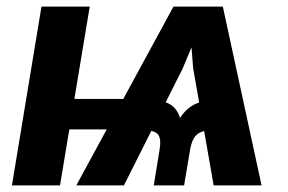

<svg xmlns="http://www.w3.org/2000/svg" viewBox="-20 -561 870 581"><path d="M626.5 0 564.5 -354.5 549.8 -541H654.3L771.5 0ZM16.1 0 105.5 -541H251.5L161.6 0ZM121.1 -169.4 136.2 -261.7H411.6L396.5 -169.4ZM445.3 0 462.4 -105Q468.8 -140.6 458.3 -153.8Q447.8 -167 413.6 -167.5L428.7 -260.7Q460.9 -260.7 487.8 -248.8Q514.6 -236.8 524.9 -204.1Q545.9 -236.8 576.9 -248.8Q607.9 -260.7 639.6 -260.7L624.5 -167.5Q602.1 -167 588.1 -161.4Q574.2 -155.8 566.4 -142.3Q558.6 -128.9 554.7 -105L537.1 0ZM210.9 0 504.9 -541H610.8L532.7 -353.5L355 0Z"/></svg>

Font: Inter 17pt
Style: Bold Italic
Weight: 700
Italic angle: -9.3988°
Version: Version 4.001;git-66647c0bb